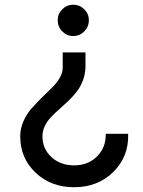

<svg xmlns="http://www.w3.org/2000/svg" viewBox="-20 -534 599 806"><path d="M287.1 -514.2Q314.5 -514.2 333.7 -495.1Q353 -476.1 353 -449.2Q353 -421.4 333.7 -402.1Q314.5 -382.8 287.1 -382.8Q260.7 -382.8 241.5 -402.1Q222.2 -421.4 222.2 -449.2Q222.2 -476.1 241.5 -495.1Q260.7 -514.2 287.1 -514.2ZM338.9 -257.8Q338.9 -226.1 328.9 -198.5Q318.8 -170.9 303 -150.4Q287.1 -129.9 267.8 -111.3Q248.5 -92.8 229.2 -75.9Q210 -59.1 194.1 -42.5Q178.2 -25.9 168.2 -5.1Q158.2 15.6 158.2 38.1Q158.2 90.8 196 125.5Q233.9 160.2 291 160.2Q350.1 160.2 387.7 122.3Q425.3 84.5 423.8 27.8H518.1Q521 123.5 455.8 187.7Q390.6 252 291 252Q193.8 252 129.4 190.9Q64.9 129.9 64.9 38.1Q64.9 6.3 78.1 -24.2Q91.3 -54.7 111.1 -77.1Q130.9 -99.6 154.1 -122.8Q177.2 -146 197 -164.8Q216.8 -183.6 230 -205.8Q243.2 -228 243.2 -249V-314H338.9Z"/></svg>

Font: Oakes Grotesk Medium
Style: Regular
Weight: 500
Designer: Samuel Oakes
Foundry: Samuel Oakes
Version: Version 1.000;PS 001.000;hotconv 1.0.88;makeotf.lib2.5.64775